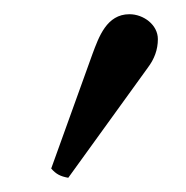

<svg xmlns="http://www.w3.org/2000/svg" viewBox="-20 -788 262 270"><path d="M162 -768C130 -768 119 -736 110 -712L52 -551C59 -543 65 -540 76 -538L188 -693C197 -705 202 -718 202 -733C202 -753 182 -768 162 -768Z"/></svg>

Font: Libertinus Serif
Style: Regular
Weight: 400
Designer: Philipp H. Poll, Khaled Hosny
Foundry: Caleb Maclennan
Version: Version 7.050;RELEASE